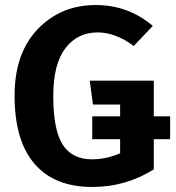

<svg xmlns="http://www.w3.org/2000/svg" viewBox="-20 -728 699 764"><path d="M657 -265V-174H592V-54Q480 16 348 16Q196 16 117 -76.5Q38 -169 38 -347Q38 -516 130 -612Q222 -708 361 -708Q490 -708 588 -625L512 -545Q440 -599 368 -599Q289 -599 240.5 -536.5Q192 -474 192 -346Q192 -211 229.5 -152.5Q267 -94 346 -94Q402 -94 458 -118V-174H347V-265H458V-312H350L337 -407H592V-265Z"/></svg>

Font: Fira Sans SemiBold
Style: Regular
Weight: 600
Designer: bBox Type GmbH & Carrois Corporate GbR & Edenspiekermann AG
Foundry: bBox Type GmbH & Carrois Corporate GbR & Edenspiekermann AG
Version: Version 4.301;PS 004.301;hotconv 1.0.88;makeotf.lib2.5.64775